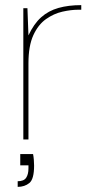

<svg xmlns="http://www.w3.org/2000/svg" viewBox="-20 -544 363 749"><path d="M71 0V-512H87L91 -406Q112 -451 140.5 -476.5Q169 -502 208 -513Q247 -524 297 -524V-506H284Q257 -506 223.5 -498.5Q190 -491 159.5 -469.5Q129 -448 110 -406.5Q91 -365 91 -297V0ZM49 185V163Q73 163 82 149.5Q91 136 91 113V101H59V57H109Q111 67 112 79.5Q113 92 113 102Q113 155 94.5 170Q76 185 49 185Z"/></svg>

Font: DM Sans 12pt Thin
Style: Regular
Weight: 250
Version: Version 4.004;gftools[0.9.30]